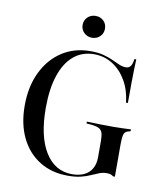

<svg xmlns="http://www.w3.org/2000/svg" viewBox="-85 -819 776 900"><g transform="rotate(10 303.5 -369.0)"><path d="M298.4 11.3Q221 11.3 163.3 -24.6Q105.6 -60.5 74.2 -125.4Q42.7 -190.3 42.7 -278.2Q42.7 -368.5 75.8 -437.1Q108.9 -505.6 167.3 -544Q225.8 -582.3 303.2 -582.3Q339.5 -582.3 365.3 -575.4Q391.1 -568.5 410.9 -559.3Q430.6 -550 446.8 -543.1Q462.9 -536.3 478.2 -536.3Q492.7 -536.3 500.4 -546.8Q508.1 -557.3 511.3 -581.5H520.2Q519.4 -560.5 518.5 -534.3Q517.7 -508.1 517.3 -469.4Q516.9 -430.6 516.9 -373.4H508.1Q501.6 -432.3 475.8 -476.6Q450 -521 410.5 -546Q371 -571 322.6 -571Q265.3 -571 225 -537.1Q184.7 -503.2 163.3 -439.1Q141.9 -375 141.9 -283.9Q141.9 -149.2 188.3 -74.2Q234.7 0.8 316.9 0.8Q350 0.8 373.8 -10.5Q397.6 -21.8 410.5 -44Q423.4 -66.1 423.4 -98.4V-175.8Q423.4 -200.8 419 -214.5Q414.5 -228.2 402 -234.7Q389.5 -241.1 364.5 -243.5L342.7 -245.2V-254Q355.6 -254 374.2 -253.2Q392.7 -252.4 415.7 -252Q438.7 -251.6 462.9 -251.6H471H472.6Q492.7 -251.6 512.9 -252.4Q533.1 -253.2 552.4 -254V-245.2L546.8 -243.5Q528.2 -240.3 522.6 -227.4Q516.9 -214.5 516.9 -175.8V-22.6H508.1Q503.2 -27.4 495.6 -29.8Q487.9 -32.3 475.8 -32.3Q458.9 -32.3 441.9 -25.8Q425 -19.4 405.6 -10.5Q386.3 -1.6 360.5 4.8Q334.7 11.3 298.4 11.3ZM297.6 -645.2Q275.8 -645.2 260.1 -660.1Q244.4 -675 244.4 -696.8Q244.4 -720.2 260.1 -734.7Q275.8 -749.2 297.6 -749.2Q320.2 -749.2 335.5 -734.7Q350.8 -720.2 350.8 -696.8Q350.8 -675 335.5 -660.1Q320.2 -645.2 297.6 -645.2Z"/></g></svg>

Font: Playfair 144pt SemiCondensed Medium
Style: Regular
Weight: 500
Width: 4
Designer: Claus Eggers Sørensen
Foundry: Claus Eggers Sørensen
Version: Version 2.203